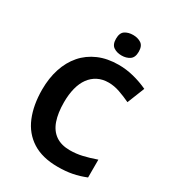

<svg xmlns="http://www.w3.org/2000/svg" viewBox="-219 -1052 1075 1185"><g transform="rotate(30 318.5 -459.0)"><path d="M393 -598Q350 -598 316.5 -581Q283 -564 260 -532.5Q237 -501 225.5 -456Q214 -411 214 -355Q214 -279 232.5 -225.5Q251 -172 291 -144Q331 -116 393 -116Q437 -116 480.5 -126Q524 -136 575 -154V-27Q528 -8 482 1Q436 10 379 10Q269 10 197.5 -35.5Q126 -81 92 -163.5Q58 -246 58 -356Q58 -437 80 -504.5Q102 -572 144.5 -621Q187 -670 249.5 -697Q312 -724 393 -724Q446 -724 499.5 -710.5Q553 -697 602 -674L553 -551Q513 -570 472.5 -584Q432 -598 393 -598ZM377 -928Q410 -928 434 -912.5Q458 -897 458 -855Q458 -814 434 -798Q410 -782 377 -782Q343 -782 319.5 -798Q296 -814 296 -855Q296 -897 319.5 -912.5Q343 -928 377 -928Z"/></g></svg>

Font: Noto Sans Armenian
Style: Bold
Weight: 700
Version: Version 2.007